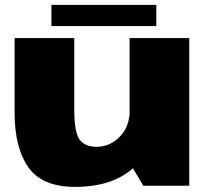

<svg xmlns="http://www.w3.org/2000/svg" viewBox="-20 -744 838 769"><path d="M554 0H738V-591.5H499V-93ZM277.5 -591.5H38.5V-291Q38.5 -152.5 93.5 -74Q148.5 4.5 281 4.5Q446 4.5 531.5 -88.8Q617 -182 617 -259.5L500 -306.5Q500 -237.5 460 -196.8Q420 -156 367 -156Q320 -156 298.8 -185Q277.5 -214 277.5 -305.5ZM186 -639.5H606V-724.5H186Z"/></svg>

Font: Anybody SemiExpanded Black
Style: Regular
Weight: 900
Width: 6
Version: Version 1.113;gftools[0.9.25]